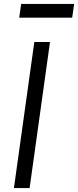

<svg xmlns="http://www.w3.org/2000/svg" viewBox="-20 -959 398 979"><path d="M51 0H131L235 -745H155ZM78 -869H348L358 -939H88Z"/></svg>

Font: Mluvka
Style: Italic
Weight: 400
Italic angle: -8°
Designer: Modified by Jiří Krblich, Original typeface by Gumpita Rahayu
Foundry: Gumpita Rahayu & Jiří Krblich
Version: Version 2.000;Glyphs 3.1.1 (3134)